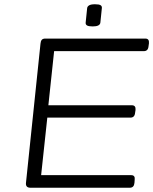

<svg xmlns="http://www.w3.org/2000/svg" viewBox="-20 -881 719 901"><path d="M123 0Q99 0 102 -24L170 -676Q171 -688 176 -694Q181 -700 193 -700H662Q681 -700 679 -678L677 -664Q675 -641 655 -641H234L207 -387H599Q618 -387 616 -365L614 -352Q612 -329 592 -329H202L173 -59H596Q615 -59 612 -37L611 -23Q609 0 589 0ZM415 -757Q396 -757 388.5 -761.5Q381 -766 382 -775L389 -843Q390 -851 398.5 -856Q407 -861 426 -861Q445 -861 452 -856.5Q459 -852 458 -843L451 -775Q449 -757 415 -757Z"/></svg>

Font: Asap Expanded Expanded Light
Style: Italic
Weight: 300
Width: 7
Italic angle: -6°
Designer: Pablo Cosgaya
Foundry: Omnibus-Type
Version: Version 3.001; ttfautohint (v1.8.4.7-5d5b)